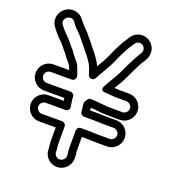

<svg xmlns="http://www.w3.org/2000/svg" viewBox="-166 -872 1061 1195"><g transform="rotate(20 364.0 -275.0)"><path d="M386 108V115C386 133.5 368.4 151 349 151C329.9 151 313 134.1 313 115V108C313 89.7 309 73.7 309 60V-53C309 -68.1 294.7 -78 284 -78H148C128.8 -78 112 -94.8 112 -114.5C112 -134.2 128.8 -151 148 -151H278C288.8 -151 304.8 -157.8 302.9 -178.3C300.6 -203.7 295 -225.4 295 -244C295 -259.1 280.7 -269 270 -269H112C91.5 -269 75 -285.5 75 -305.5C75 -325.5 91.5 -342 112 -342H251C269.2 -342 281.7 -362.6 272.8 -382.3C263 -403.9 257 -439.6 232.6 -464.8L209.4 -492.8C204.2 -499.3 197 -513.3 184.7 -525.7C169.6 -540.7 167.1 -550.2 148.7 -568.7C140.4 -577 124.9 -594.6 110.6 -607.8C102.6 -616.6 96.1 -624.3 89.9 -632.1L82.1 -642.9C53.3 -681.3 114.1 -722.8 140.9 -687.1L148.3 -677C161.5 -656.4 173.7 -647 184.3 -636.3L199.3 -621.3C208 -612.7 215.7 -601.3 226.8 -588C235.1 -578.1 253.1 -555.8 265.6 -540.2C296.2 -503.3 322.4 -472.3 334.9 -425.2C336.9 -418.7 338.8 -413.1 340.3 -408.7C343.9 -393.6 356.3 -388 365 -388H366C375.5 -388 384.3 -393.8 388.4 -401.8C411.1 -447.3 440.8 -488.4 464.9 -542.1C476.2 -569.1 486 -591.6 497.6 -611.4C498.1 -612.3 498.7 -613.5 499 -614.2C508.1 -635.5 519.9 -652.4 533.8 -673.1C543.6 -687.8 545.1 -694.6 559.3 -699.2C582.5 -706.8 600 -692.9 605.2 -676.7C612.1 -655.7 599.3 -641.8 582.4 -613.6C557.9 -570.8 534.4 -516.6 512.6 -473.2C502.5 -453 493.9 -441.4 481.7 -420.1C471 -403.7 461.3 -383.1 456.3 -374.4C456.3 -374.4 431.4 -337 478 -337C499.3 -337 524.5 -332 552 -332H617C636.2 -332 653 -315.2 653 -295.5C653 -275.8 636.2 -259 617 -259H577C557.6 -259 538.6 -260 516.7 -260C491.3 -261.4 459.3 -265.4 430.2 -267.9C429.5 -268 428.5 -268 428 -268C420.7 -268 413.4 -268.3 406.1 -268.9C386.7 -270.5 378.1 -249.1 372.6 -238.2C369 -230.9 371 -225.6 371 -218C371 -216.6 371.2 -214.7 371.4 -213.7C374.2 -197.7 376 -188.1 376 -176C376 -160.9 390.3 -151 401 -151H460C481.3 -151 501.9 -149 525 -149H599C618.2 -149 635 -132.2 635 -112.5C635 -92.8 618.2 -76 599 -76H525C505.7 -76 483.1 -78 460 -78H407C391.9 -78 382 -63.7 382 -53V70C382 82.4 386 93.6 386 108ZM263 108V115C263 162 302 201 349 201C395.6 201 436 162.6 436 115V108C436 93.5 434.8 80.9 432 67.4V-28H460C480.1 -28 502.6 -26 525 -26H599C646.4 -26 685 -65.3 685 -112.5C685 -159.7 646.4 -199 599 -199H525C505.1 -199 484.3 -201 460 -201H424.2C423.6 -204.9 422.4 -212.5 421.4 -218.1C451.9 -217.4 486 -210 516 -210C537.9 -210 555.4 -209 577 -209H617C664.4 -209 703 -248.3 703 -295.5C703 -342.7 664.4 -382 617 -382H552C541.7 -382 531.1 -383 518.4 -384.3C532.3 -408.4 543.3 -422.8 557.4 -450.8C579.8 -495.8 602.9 -548.5 625.6 -588.4C635.9 -605.4 669 -642.6 652.8 -692.3C640.3 -730.3 596.6 -764 543.7 -746.8C517.5 -738.2 502.3 -720.7 491.4 -699.6C478.9 -680.9 465.6 -662.4 453.6 -635.3C440.7 -612.8 430.5 -589.5 419.1 -561.9C405.4 -531.8 388.2 -503.3 370.8 -473.6C353.5 -512.9 327.4 -544 304.4 -571.8C294.2 -584.5 278.8 -606 264.5 -620.8C256.1 -631.1 247.4 -644 234.7 -656.7L220.4 -671C206.8 -686.8 196.5 -695.7 189.2 -705.7L181.1 -716.9C167 -735.6 146.9 -747.1 123.9 -750.3C51.3 -760.2 -5.9 -676.8 41.9 -613.1L50.1 -601.9C70.6 -575.8 86.7 -557.4 113.8 -532.9C118.8 -527.7 123.9 -519.5 134.4 -507.5C137.8 -502.8 140.7 -497.7 150.4 -489.2C154.3 -484.8 161.2 -473 170.6 -461.2L194.7 -432.1C202.8 -422.3 208.1 -413.3 215.6 -392H112C64.2 -392 25 -353.5 25 -305.5C25 -257.5 64.2 -219 112 -219H246.7C247.3 -214.2 248.1 -208.4 249.3 -201H148C100.6 -201 62 -161.7 62 -114.5C62 -67.3 100.6 -28 148 -28H259V60C259 79.6 262 91 262 100C262 102.2 263 105.6 263 108Z"/></g></svg>

Font: Smoothie
Style: Outline
Weight: 400
Foundry: Cannot Into Space Fonts
Version: Version 0.8